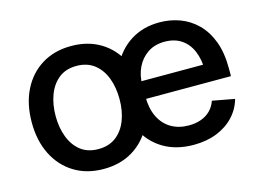

<svg xmlns="http://www.w3.org/2000/svg" viewBox="-80 -689 1142 842"><g transform="rotate(-15 491.0 -268.0)"><path d="M296.9 11.2Q220.7 11.2 163.8 -23.7Q106.9 -58.6 75.4 -121.3Q43.9 -184.1 43.9 -267.1Q43.9 -351.1 75.4 -414.1Q106.9 -477.1 163.8 -512Q220.7 -546.9 296.9 -546.9Q373.5 -546.9 430.4 -512Q487.3 -477.1 518.8 -414.1Q550.3 -351.1 550.3 -267.1Q550.3 -184.1 518.8 -121.3Q487.3 -58.6 430.4 -23.7Q373.5 11.2 296.9 11.2ZM296.9 -79.1Q345.2 -79.1 377.7 -104.2Q410.2 -129.4 426.3 -172.1Q442.4 -214.8 442.4 -267.1Q442.4 -320.3 426.3 -363Q410.2 -405.8 377.7 -431.2Q345.2 -456.5 296.9 -456.5Q248.5 -456.5 216.6 -431.2Q184.6 -405.8 168.5 -363Q152.3 -320.3 152.3 -267.1Q152.3 -214.8 168.5 -172.1Q184.6 -129.4 216.6 -104.2Q248.5 -79.1 296.9 -79.1ZM706.1 11.2Q626 11.2 568.4 -23.4Q510.7 -58.1 479.7 -120.6Q448.7 -183.1 448.7 -266.6Q448.7 -349.1 479.5 -412.4Q510.3 -475.6 566.4 -511.2Q622.6 -546.9 697.3 -546.9Q746.1 -546.9 789.8 -530.8Q833.5 -514.6 867.4 -481.2Q901.4 -447.8 920.9 -396.2Q940.4 -344.7 940.4 -273.9V-237.8H505.4V-317.9H885.3L836.4 -292Q836.4 -341.3 820.6 -379.2Q804.7 -417 773.7 -438Q742.7 -459 697.8 -459Q652.8 -459 620.8 -437.5Q588.9 -416 571.8 -380.4Q554.7 -344.7 554.7 -300.8V-248.5Q554.7 -194.3 573.5 -155.8Q592.3 -117.2 626.7 -96.9Q661.1 -76.7 707 -76.7Q737.8 -76.7 762.7 -85.7Q787.6 -94.7 805.2 -112.3Q822.8 -129.9 831.5 -155.3L932.1 -136.7Q919.9 -92.8 888.7 -59.3Q857.4 -25.9 810.8 -7.3Q764.2 11.2 706.1 11.2Z"/></g></svg>

Font: Inter 18pt Medium
Style: Regular
Weight: 500
Designer: Rasmus Andersson
Foundry: rsms
Version: Version 4.001;git-66647c0bb